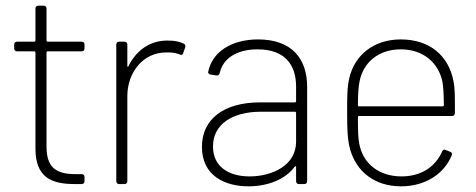

<svg xmlns="http://www.w3.org/2000/svg" viewBox="-20 -649 1678 677"><path d="M278 -478V-492C278 -498 274 -502 268 -502H148C146 -502 144 -504 144 -506V-619C144 -625 140 -629 134 -629H115C109 -629 105 -625 105 -619V-506C105 -504 103 -502 101 -502H40C34 -502 30 -498 30 -492V-478C30 -472 34 -468 40 -468H101C103 -468 105 -466 105 -464V-125C105 -23 162 0 243 0H268C274 0 278 -4 278 -10V-25C278 -31 274 -35 268 -35H247C179 -35 144 -57 144 -132V-464C144 -466 146 -468 148 -468H268C274 -468 278 -472 278 -478Z M570 -506C507 -506 460 -470 433 -416C432 -412 429 -413 429 -417V-492C429 -498 425 -502 419 -502H400C394 -502 390 -498 390 -492V-10C390 -4 394 0 400 0H419C425 0 429 -4 429 -10V-310C429 -394 485 -464 565 -464C586 -465 601 -462 614 -457C620 -454 624 -455 626 -462L633 -482C635 -487 633 -493 628 -495C614 -502 597 -506 570 -506Z M890 -510C794 -510 727 -464 714 -395C713 -391 717 -387 723 -386L743 -383C749 -382 753 -385 755 -392C766 -443 815 -475 888 -475C986 -475 1024 -419 1024 -344V-292C1024 -290 1022 -288 1020 -288H897C769 -288 692 -229 692 -131C692 -28 775 8 856 8C922 8 985 -15 1019 -61C1022 -64 1024 -63 1024 -60V-10C1024 -4 1028 0 1034 0H1053C1059 0 1063 -4 1063 -10V-343C1063 -443 1008 -510 890 -510ZM860 -27C788 -27 731 -60 731 -133C731 -211 800 -255 899 -255H1020C1022 -255 1024 -253 1024 -251V-149C1024 -66 940 -27 860 -27Z M1396 -27C1315 -27 1260 -73 1247 -141C1243 -159 1242 -191 1242 -236C1242 -239 1244 -240 1246 -240H1574C1580 -240 1584 -244 1584 -251C1584 -318 1584 -337 1579 -363C1562 -451 1497 -510 1393 -510C1298 -510 1231 -455 1212 -375C1204 -343 1204 -308 1204 -252C1204 -196 1205 -155 1215 -121C1237 -44 1301 8 1394 8C1481 8 1547 -37 1573 -102C1575 -108 1573 -112 1567 -114L1552 -120C1546 -123 1542 -121 1539 -115C1516 -62 1466 -27 1396 -27ZM1393 -475C1472 -475 1526 -428 1540 -361C1543 -345 1545 -313 1545 -278C1545 -275 1543 -274 1541 -274H1246C1244 -274 1242 -275 1242 -278C1242 -314 1244 -345 1248 -363C1261 -428 1314 -475 1393 -475Z"/></svg>

Font: Barlow ExtraLight
Style: Regular
Weight: 275
Designer: Jeremy Tribby
Foundry: Tribby Type
Version: Version 1.422;hotconv 1.0.109;makeotfexe 2.5.65596